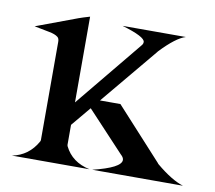

<svg xmlns="http://www.w3.org/2000/svg" viewBox="-65 -613 771 687"><g transform="rotate(10 320.5 -269.0)"><path d="M19.5 0Q80.1 -11.7 111.3 -68.4L112.3 -72.3V-429.7Q112.3 -441.9 106 -446.8Q95.7 -455.1 74.2 -459Q23.4 -469.2 19.5 -469.7Q23.9 -471.7 168.9 -525.4Q182.1 -530.3 209 -538.1V-226.6L407.7 -468.3L411.6 -473.6Q413.6 -477.1 413.6 -481.9Q413.6 -501 329.1 -525.9H559.1Q524.4 -515.6 469.7 -458L466.3 -453.6L295.9 -249H370.1L538.6 -64.5L540 -62.5L542 -60.5Q598.6 -13.2 641.1 0H311.5Q413.6 -24.9 413.6 -53.2Q413.6 -60.5 406.7 -67.9L402.3 -72.3L268.1 -215.8L209 -145V-72.3L210 -67.9Q236.3 -13.7 301.8 0Z"/></g></svg>

Font: Modern Antiqua
Style: Regular
Weight: 500
Version: Version 1.0